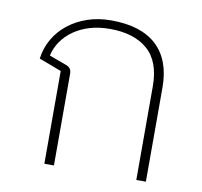

<svg xmlns="http://www.w3.org/2000/svg" viewBox="-66 -621 727 691"><g transform="rotate(10 297.0 -275.0)"><path d="M139 -339 57 -370Q62 -409 81 -442Q100 -475 130.5 -499Q161 -523 200.5 -536.5Q240 -550 287 -550Q397 -550 453.5 -497Q510 -444 510 -344V0H475V-342Q475 -433 425.5 -476Q376 -519 288 -519Q247 -519 214 -509Q181 -499 155.5 -481Q130 -463 113.5 -439Q97 -415 91 -387L156 -363Q174 -356 174 -336V0H139Z"/></g></svg>

Font: IBM Plex Sans Thai ExtraLight
Style: Regular
Weight: 200
Designer: Mike Abbink, Paul van der Laan, Pieter van Rosmalen, Ben Mitchell, Mark Frömberg
Foundry: Bold Monday
Version: Version 1.1